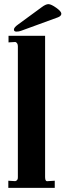

<svg xmlns="http://www.w3.org/2000/svg" viewBox="-20 -903 315 923"><path d="M196.8 -50.8Q196.8 -29.3 210 -32.2L243.2 -34.2V0H20V-34.2L53.2 -32.2Q66.4 -35.2 65.9 -50.8V-680.2Q65.9 -696.3 54.2 -701.2L21 -699.2V-731H196.8ZM258.8 -819.8 81.1 -754.9Q71.3 -751 59.1 -751Q46.9 -751 46.9 -761Q46.9 -771 66.9 -785.2L180.2 -868.2Q200.2 -883.3 213.1 -883.1Q226.1 -882.8 250.5 -865.5Q274.9 -848.1 274.9 -837.2Q274.9 -826.2 258.8 -819.8Z"/></svg>

Font: Unna-Bold
Style: Bold
Weight: 700
Designer: Jorge de Buen U.
Foundry: Omnibus-Type
Version: Version 2.006;PS 002.006;hotconv 1.0.70;makeotf.lib2.5.58329